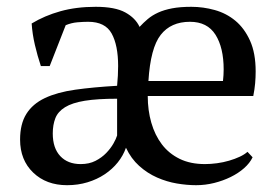

<svg xmlns="http://www.w3.org/2000/svg" viewBox="-20 -532 818 564"><path d="M39 0ZM390 -453Q401 -465 414 -476Q427 -487 444.5 -495Q462 -503 485.5 -507.5Q509 -512 542 -512Q577 -512 611 -502.5Q645 -493 671.5 -471Q698 -449 714.5 -412.5Q731 -376 731 -322Q731 -305 729.5 -287.5Q728 -270 724 -250H414Q414 -208 424.5 -171.5Q435 -135 455.5 -108Q476 -81 507.5 -65.5Q539 -50 582 -50Q599 -50 617.5 -52.5Q636 -55 653 -60Q670 -65 684 -71.5Q698 -78 707 -86L722 -70Q714 -53 697 -38Q680 -23 657.5 -12Q635 -1 609 5.5Q583 12 556 12Q529 12 499.5 7Q470 2 441.5 -10.5Q413 -23 389 -44.5Q365 -66 350 -98Q342 -75 326 -55Q310 -35 287.5 -20Q265 -5 237 3.5Q209 12 177 12Q116 12 77.5 -25Q39 -62 39 -122Q39 -168 57.5 -197.5Q76 -227 112 -244Q148 -261 201 -268.5Q254 -276 324 -280Q327 -311 327 -338Q327 -399 308 -433.5Q289 -468 239 -468Q225 -468 207.5 -466.5Q190 -465 173 -458L126 -338H100Q90 -368 82.5 -400Q75 -432 73 -463Q111 -486 157.5 -499Q204 -512 261 -512Q318 -512 348 -495.5Q378 -479 390 -453ZM217 -50Q242 -50 260.5 -59.5Q279 -69 292 -82.5Q305 -96 313 -110Q321 -124 324 -134V-242Q266 -242 229 -236Q192 -230 171 -217Q150 -204 142.5 -184.5Q135 -165 135 -140Q135 -97 157 -73.5Q179 -50 217 -50ZM538 -468Q482 -468 452 -429.5Q422 -391 416 -294H635Q636 -303 636.5 -311.5Q637 -320 637 -328Q637 -392 613 -430Q589 -468 538 -468Z"/></svg>

Font: PT Serif
Style: Regular
Weight: 400
Designer: A.Korolkova, O.Umpeleva, V.Yefimov
Foundry: ParaType Ltd
Version: Version 1.000W OFL; ttfautohint (v1.6)